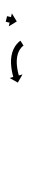

<svg xmlns="http://www.w3.org/2000/svg" viewBox="263 -843 102 668"><g transform="rotate(-90 314.0 -509.0)"><path d="M591.8 -535.3C591.8 -535.3 591.8 -535.4 591.8 -535.4L572.4 -540.1C572.3 -540 572.3 -540 572.3 -539.9C572.3 -539.8 572.3 -539.6 572.2 -539.5C572.2 -539.3 572.1 -539 572.1 -538.8C572 -538.5 571.9 -538.2 571.8 -538C571.8 -537.6 571.7 -537.3 571.6 -536.9C571.5 -536.5 571.4 -536.2 571.3 -535.8C571.2 -535.4 571.1 -535 571 -534.6C570.9 -534.1 570.8 -533.7 570.7 -533.3C570.6 -532.9 570.5 -532.4 570.4 -532C570.3 -531.6 570.2 -531.2 570.1 -530.8C570 -530.4 569.9 -530 569.9 -529.6C569.8 -529.3 569.7 -529 569.6 -528.6C569.5 -528.3 569.5 -528 569.4 -527.7C569.3 -527.5 569.3 -527.3 569.2 -527.1C569.2 -526.9 569.2 -526.8 569.1 -526.6C569.1 -526.6 569.1 -526.5 569.1 -526.5L556.3 -529.6L573.4 -501.6L601.4 -518.7L588.5 -521.8C588.6 -521.9 588.6 -521.9 588.6 -522C588.6 -522.1 588.6 -522.3 588.7 -522.4C588.7 -522.6 588.8 -522.8 588.8 -523.1C588.9 -523.4 589 -523.7 589.1 -523.9C589.1 -524.3 589.2 -524.6 589.3 -525C589.4 -525.4 589.5 -525.7 589.6 -526.1C589.7 -526.5 589.8 -526.9 589.9 -527.3C590 -527.8 590.1 -528.2 590.2 -528.6C590.3 -529 590.4 -529.5 590.5 -529.9C590.6 -530.3 590.7 -530.7 590.8 -531.1C590.9 -531.5 591 -531.9 591 -532.3C591.1 -532.6 591.2 -532.9 591.3 -533.3C591.4 -533.6 591.4 -533.9 591.5 -534.2C591.6 -534.4 591.6 -534.6 591.7 -534.8C591.7 -535 591.7 -535.1 591.8 -535.3ZM489 -478.6C489.1 -478.5 489.2 -478.3 489.3 -478.2L506.3 -488.8C506.2 -489 506 -489.2 505.9 -489.4C505.9 -489.4 505.9 -489.4 505.8 -489.5C505.8 -489.5 505.8 -489.5 505.8 -489.5C505.2 -490.4 504.6 -491.2 504.1 -492C504.1 -492 504 -492 504 -492.1C503.9 -492.2 503.9 -492.2 503.9 -492.2C502.8 -493.6 501.6 -495 500.4 -496.3C500.4 -496.3 500.3 -496.4 500.3 -496.4C500.2 -496.5 500.1 -496.5 500.1 -496.5C498.4 -498.3 496.6 -500 494.7 -501.7C494.7 -501.7 494.6 -501.7 494.6 -501.8C494.5 -501.9 494.4 -501.9 494.4 -501.9C492 -503.8 489.6 -505.6 487.1 -507.4C487.1 -507.4 487 -507.4 486.9 -507.5C486.8 -507.5 486.7 -507.6 486.7 -507.6C483.8 -509.4 480.7 -511.1 477.6 -512.6C477.6 -512.6 477.5 -512.7 477.4 -512.7C477.3 -512.8 477.2 -512.8 477.2 -512.8C473.7 -514.4 470.2 -515.8 466.6 -517C466.6 -517 466.5 -517 466.4 -517.1C466.2 -517.1 466.1 -517.1 466.1 -517.1C462.2 -518.3 458.3 -519.2 454.3 -520C454.3 -520 454.2 -520 454.1 -520C454 -520.1 453.9 -520.1 453.9 -520.1C449.8 -520.7 445.6 -521.2 441.4 -521.6C441.4 -521.6 441.3 -521.6 441.2 -521.6C441.1 -521.6 441 -521.6 441 -521.6C436.8 -521.8 432.6 -521.8 428.3 -521.7C428.3 -521.7 428.3 -521.7 428.2 -521.7C428.1 -521.7 428.1 -521.7 428.1 -521.7C423.9 -521.5 419.8 -521.2 415.7 -520.8C415.7 -520.8 415.6 -520.8 415.6 -520.8C415.5 -520.8 415.5 -520.8 415.5 -520.8C411.7 -520.3 407.9 -519.8 404.2 -519.2C404.2 -519.2 404.1 -519.2 404.1 -519.2C404.1 -519.2 404 -519.2 404 -519.2C400.8 -518.6 397.6 -518 394.4 -517.3C394.4 -517.3 394.4 -517.3 394.3 -517.3C394.3 -517.3 394.3 -517.3 394.3 -517.3C391.8 -516.7 389.3 -516.1 386.8 -515.5C386.8 -515.5 386.8 -515.5 386.8 -515.5C386.8 -515.5 386.7 -515.5 386.7 -515.5C385.1 -515.1 383.5 -514.7 381.9 -514.3C381.9 -514.3 381.9 -514.3 381.9 -514.3C381.9 -514.3 381.9 -514.3 381.9 -514.3C381.3 -514.1 380.8 -513.9 380.2 -513.8L376.7 -526.5L360.5 -498L389 -481.8L385.5 -494.5C386.1 -494.7 386.6 -494.8 387.2 -495C387.2 -495 387.2 -495 387.1 -495C387.1 -495 387.1 -494.9 387.1 -494.9C388.6 -495.4 390.2 -495.7 391.7 -496.1C391.7 -496.1 391.7 -496.1 391.6 -496.1C391.6 -496.1 391.6 -496.1 391.6 -496.1C393.9 -496.7 396.3 -497.2 398.6 -497.8C398.6 -497.8 398.6 -497.8 398.6 -497.7C398.5 -497.7 398.5 -497.7 398.5 -497.7C401.5 -498.4 404.5 -499 407.6 -499.5C407.6 -499.5 407.5 -499.5 407.5 -499.5C407.4 -499.5 407.4 -499.5 407.4 -499.5C410.9 -500 414.4 -500.5 417.9 -500.9C417.9 -500.9 417.8 -500.9 417.8 -500.9C417.7 -500.9 417.7 -500.9 417.7 -500.9C421.4 -501.3 425.2 -501.6 429 -501.8C429 -501.8 429 -501.8 428.9 -501.8C428.8 -501.8 428.7 -501.7 428.7 -501.7C432.5 -501.8 436.4 -501.8 440.2 -501.6C440.2 -501.6 440.1 -501.6 440 -501.6C439.9 -501.6 439.8 -501.6 439.8 -501.6C443.5 -501.3 447.1 -500.9 450.8 -500.3C450.8 -500.3 450.7 -500.3 450.6 -500.4C450.5 -500.4 450.4 -500.4 450.4 -500.4C453.8 -499.7 457.2 -498.9 460.5 -497.9C460.5 -497.9 460.4 -498 460.3 -498C460.2 -498 460.1 -498.1 460.1 -498.1C463.2 -497 466.1 -495.9 469.1 -494.6C469.1 -494.6 469 -494.6 468.9 -494.7C468.8 -494.7 468.7 -494.8 468.7 -494.8C471.2 -493.5 473.8 -492.1 476.2 -490.6C476.2 -490.6 476.1 -490.6 476 -490.7C475.9 -490.8 475.8 -490.8 475.8 -490.8C477.9 -489.4 479.9 -488 481.8 -486.4C481.8 -486.4 481.7 -486.5 481.7 -486.5C481.6 -486.6 481.5 -486.7 481.5 -486.7C483 -485.3 484.4 -484 485.8 -482.6C485.8 -482.6 485.8 -482.6 485.7 -482.7C485.6 -482.8 485.6 -482.8 485.6 -482.8C486.5 -481.8 487.4 -480.8 488.2 -479.8C488.2 -479.8 488.2 -479.8 488.1 -479.9C488.1 -479.9 488 -480 488 -480C488.4 -479.5 488.8 -479 489.1 -478.4C489.1 -478.4 489.1 -478.5 489.1 -478.5C489.1 -478.6 489 -478.6 489 -478.6Z"/></g></svg>

Font: FRB American Cursive Just Arrows Ultra
Style: Bold Italic
Weight: 1000
Italic angle: -25°
Version: Version 2.0;Modular Font Editor K font №1